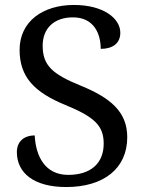

<svg xmlns="http://www.w3.org/2000/svg" viewBox="-20 -744 584 774"><path d="M247 10C397 10 493 -64 493 -191C493 -294 424 -350 307 -398C191 -445 152 -480 152 -560C152 -629 197 -674 274 -674C358 -674 386 -609 386 -547C434 -547 465 -569 465 -612C465 -670 397 -724 278 -724C152 -724 59 -657 59 -543C59 -433 119 -372 243 -321C360 -273 398 -238 398 -165C398 -84 344 -39 255 -39C161 -39 124 -115 120 -198C74 -198 48 -171 48 -131C48 -47 116 10 247 10Z"/></svg>

Font: Noto Fangsong KSS Rotated
Style: Regular
Weight: 400
Designer: LIU Zhao, ZHANG Congyu, Kushim JIANG
Foundry: Guyu Beijing Co. Ltd.
Version: Version 1.000;November 16, 2022;FontCreator 11.5.0.2427 64-b